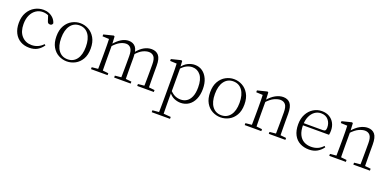

<svg xmlns="http://www.w3.org/2000/svg" viewBox="-5 -1398 5119 2533"><g transform="rotate(20 2554.0 -131.0)"><path d="M292 14Q220 14 166 -17.5Q112 -49 82 -108Q52 -167 52 -248Q52 -335 87.5 -396.5Q123 -458 180 -490Q237 -522 302 -522Q344 -522 380.5 -507Q417 -492 443.5 -464.5Q470 -437 482 -398Q475 -368 446 -368Q428 -368 418.5 -376.5Q409 -385 404 -404L376 -490L419 -452Q388 -474 360 -482.5Q332 -491 303 -491Q250 -491 207.5 -462Q165 -433 140.5 -380.5Q116 -328 116 -255Q116 -148 170 -89Q224 -30 309 -30Q354 -30 394 -47Q434 -64 469 -101L484 -88Q452 -41 406 -13.5Q360 14 292 14Z M819 14Q758 14 703 -15Q648 -44 613.5 -103.5Q579 -163 579 -253Q579 -343 614 -403Q649 -463 704 -492.5Q759 -522 819 -522Q880 -522 935 -492.5Q990 -463 1025 -403Q1060 -343 1060 -253Q1060 -163 1025 -103.5Q990 -44 935 -15Q880 14 819 14ZM819 -16Q899 -16 945.5 -77.5Q992 -139 992 -252Q992 -365 945.5 -428Q899 -491 819 -491Q739 -491 692.5 -428Q646 -365 646 -252Q646 -139 692.5 -77.5Q739 -16 819 -16Z M1156 0V-27L1266 -38H1286L1389 -27V0ZM1243 0Q1244 -24 1244.5 -64.5Q1245 -105 1245.5 -149Q1246 -193 1246 -226V-282Q1246 -333 1245.5 -375.5Q1245 -418 1243 -455L1151 -459V-485L1288 -519L1301 -511L1307 -396V-393V-226Q1307 -193 1307.5 -149Q1308 -105 1308.5 -64.5Q1309 -24 1310 0ZM1481 0V-27L1590 -38H1611L1713 -27V0ZM1568 0Q1569 -24 1569.5 -64Q1570 -104 1570.5 -148Q1571 -192 1571 -226V-334Q1571 -411 1545.5 -442.5Q1520 -474 1479 -474Q1441 -474 1396.5 -451.5Q1352 -429 1296 -367L1285 -398H1294Q1344 -460 1395.5 -491Q1447 -522 1499 -522Q1561 -522 1595.5 -479.5Q1630 -437 1630 -335V-226Q1630 -192 1630.5 -148Q1631 -104 1631.5 -64Q1632 -24 1633 0ZM1805 0V-27L1914 -38H1934L2038 -27V0ZM1891 0Q1893 -24 1893.5 -64Q1894 -104 1894.5 -148Q1895 -192 1895 -226V-334Q1895 -413 1869 -443.5Q1843 -474 1798 -474Q1761 -474 1716.5 -453.5Q1672 -433 1619 -374L1607 -404H1615Q1664 -465 1715 -493.5Q1766 -522 1819 -522Q1884 -522 1919.5 -480Q1955 -438 1955 -338V-226Q1955 -192 1955.5 -148Q1956 -104 1956.5 -64Q1957 -24 1958 0Z M2103 260V233L2215 223H2236L2360 233V260ZM2193 260Q2194 229 2194.5 189.5Q2195 150 2195.5 108.5Q2196 67 2196 32V-278Q2196 -330 2195.5 -374Q2195 -418 2193 -455L2100 -459V-485L2237 -519L2250 -511L2255 -425L2257 -420V-80L2256 -71V32Q2256 66 2256.5 107.5Q2257 149 2257.5 189Q2258 229 2259 260ZM2416 14Q2373 14 2327.5 -4.5Q2282 -23 2243 -75H2230L2242 -108Q2283 -62 2321 -44.5Q2359 -27 2403 -27Q2448 -27 2485 -50Q2522 -73 2544.5 -124Q2567 -175 2567 -257Q2567 -369 2522.5 -425.5Q2478 -482 2407 -482Q2367 -482 2326.5 -462.5Q2286 -443 2239 -389L2230 -420H2242Q2282 -475 2330.5 -498.5Q2379 -522 2427 -522Q2488 -522 2534 -489.5Q2580 -457 2606.5 -398Q2633 -339 2633 -259Q2633 -175 2605.5 -113.5Q2578 -52 2529 -19Q2480 14 2416 14Z M2977 14Q2916 14 2861 -15Q2806 -44 2771.5 -103.5Q2737 -163 2737 -253Q2737 -343 2772 -403Q2807 -463 2862 -492.5Q2917 -522 2977 -522Q3038 -522 3093 -492.5Q3148 -463 3183 -403Q3218 -343 3218 -253Q3218 -163 3183 -103.5Q3148 -44 3093 -15Q3038 14 2977 14ZM2977 -16Q3057 -16 3103.5 -77.5Q3150 -139 3150 -252Q3150 -365 3103.5 -428Q3057 -491 2977 -491Q2897 -491 2850.5 -428Q2804 -365 2804 -252Q2804 -139 2850.5 -77.5Q2897 -16 2977 -16Z M3314 0V-27L3424 -38H3444L3547 -27V0ZM3401 0Q3402 -24 3402.5 -64.5Q3403 -105 3403.5 -149Q3404 -193 3404 -226V-281Q3404 -333 3403.5 -375.5Q3403 -418 3401 -455L3309 -459V-485L3446 -519L3459 -511L3465 -393V-392V-226Q3465 -193 3465.5 -149Q3466 -105 3466.5 -64.5Q3467 -24 3468 0ZM3652 0V-27L3761 -38H3782L3885 -27V0ZM3739 0Q3740 -24 3740.5 -64Q3741 -104 3741.5 -148Q3742 -192 3742 -226V-334Q3742 -412 3716 -443Q3690 -474 3644 -474Q3609 -474 3560.5 -452.5Q3512 -431 3454 -368L3444 -398H3452Q3506 -463 3561 -492.5Q3616 -522 3668 -522Q3732 -522 3767 -479.5Q3802 -437 3802 -335V-226Q3802 -192 3802.5 -148Q3803 -104 3803.5 -64Q3804 -24 3805 0Z M4219 14Q4148 14 4092 -15Q4036 -44 4004.5 -103.5Q3973 -163 3973 -252Q3973 -334 4005.5 -394.5Q4038 -455 4092 -488.5Q4146 -522 4210 -522Q4272 -522 4316.5 -495.5Q4361 -469 4385 -423.5Q4409 -378 4409 -320Q4409 -283 4403 -260H4003V-290H4308Q4332 -290 4340.5 -302.5Q4349 -315 4349 -341Q4349 -404 4312.5 -447.5Q4276 -491 4209 -491Q4161 -491 4122 -463Q4083 -435 4060 -383.5Q4037 -332 4037 -263Q4037 -183 4062 -131Q4087 -79 4131 -54.5Q4175 -30 4232 -30Q4285 -30 4325.5 -48Q4366 -66 4398 -102L4413 -88Q4380 -41 4332 -13.5Q4284 14 4219 14Z M4501 0V-27L4611 -38H4631L4734 -27V0ZM4588 0Q4589 -24 4589.5 -64.5Q4590 -105 4590.5 -149Q4591 -193 4591 -226V-281Q4591 -333 4590.5 -375.5Q4590 -418 4588 -455L4496 -459V-485L4633 -519L4646 -511L4652 -393V-392V-226Q4652 -193 4652.5 -149Q4653 -105 4653.5 -64.5Q4654 -24 4655 0ZM4839 0V-27L4948 -38H4969L5072 -27V0ZM4926 0Q4927 -24 4927.5 -64Q4928 -104 4928.5 -148Q4929 -192 4929 -226V-334Q4929 -412 4903 -443Q4877 -474 4831 -474Q4796 -474 4747.5 -452.5Q4699 -431 4641 -368L4631 -398H4639Q4693 -463 4748 -492.5Q4803 -522 4855 -522Q4919 -522 4954 -479.5Q4989 -437 4989 -335V-226Q4989 -192 4989.5 -148Q4990 -104 4990.5 -64Q4991 -24 4992 0Z"/></g></svg>

Font: Noto Serif JP ExtraLight
Style: Regular
Weight: 200
Designer: Ryoko NISHIZUKA  (kana & ideographs); Frank Grießhammer (Latin, Greek & Cyrillic); Wenlong ZHANG  (bopomofo); Sandoll Co
Foundry: Adobe
Version: Version 2.002-H1;hotconv 1.1.0;makeotfexe 2.6.0